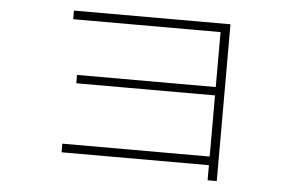

<svg xmlns="http://www.w3.org/2000/svg" viewBox="-45 -619 1090 710"><g transform="rotate(5 500.0 -264.0)"><path d="M749 27V-29H202V-61H749V-288H234V-319H749V-523H202V-555H783V27Z"/></g></svg>

Font: M PLUS 2 ExtraLight
Style: Regular
Weight: 250
Designer: Coji Morishita
Foundry: UNDERFOREST DESIGN
Version: Version 1.001